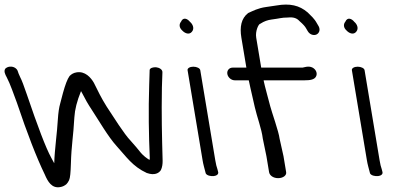

<svg xmlns="http://www.w3.org/2000/svg" viewBox="-37 -764 1731 832"><path d="M-13.9 -466.6C-21.5 -455.9 -15.1 -442.1 -7.6 -428.6C7.3 -400.6 23 -353.8 36.1 -319.2C81.2 -185 121.5 -81.1 157.2 -7.5C170 22.5 187.2 52.9 223.1 46.8C235 45.1 243.4 40.2 250.9 34C255.2 29.8 258.6 24.3 262.3 17C267.2 6.3 268.9 -15.9 270.2 -53.5C272.4 -136.8 280.7 -170.6 285.3 -255.9C287.3 -289.3 296.4 -325.8 314.1 -369.2C315.3 -367.1 317.2 -363.7 318.8 -360.7C331 -336.2 344.9 -312 360.7 -288.2C389.6 -244.5 431.8 -170.8 469 -130.3C510.2 -85.4 536.4 -43.2 599.8 -14C599.8 -14 600.1 -14.2 600.1 -14.2C600.1 -14.2 600.6 -14 600.6 -14C632.2 -2.9 651.9 -13.4 660.3 -27.2C666 -39.1 667.9 -53.5 667.7 -67C664.7 -178.6 662.5 -262 664.6 -385.2L666.8 -450.3C667.8 -463 652.7 -471.2 639.5 -472.5C627.3 -473.4 612.7 -469.6 611.5 -460.8L609.5 -395C605.9 -286.9 607.6 -177.7 612.1 -78C611.9 -75.2 611.7 -73.8 610.9 -70.9C598.3 -78.6 585.1 -88.3 573.7 -101.5C561.5 -117.1 546.6 -134.6 528.9 -154.3C500.4 -183.8 454.6 -257.8 425.3 -302C400.4 -341.7 388.7 -367.6 369.9 -405C357.1 -427.6 331.5 -457.1 294.2 -450.3C281.5 -448.2 272.1 -442.4 264.4 -434.5C254.8 -421.2 245.9 -397.3 235.8 -361L224 -316C218.8 -298.1 215.5 -275 213.7 -246.6C210.9 -193 199.5 -113.4 198.1 -58.4C197.9 -57.9 197.9 -57.7 197.7 -57L184.9 -80.7C161.3 -123.7 126.5 -215.8 79.1 -355.4C66.5 -392.3 57.6 -416.1 50.8 -428.9C45.1 -440.9 41.3 -450.4 39.5 -456.9C36.1 -466.3 23.4 -477 5 -475.1C-2.9 -474.3 -9.2 -471 -13.9 -466.6Z M775.8 -460 840.8 -70C842.2 -61.3 844.1 -52.4 846.5 -43.2L854.3 -13.5L854.4 -13C859.1 -3.1 877 0.3 889.5 -1C900.7 -2.4 912.2 -8.4 907.8 -20.8L905.1 -31.3L904.9 -31.9C901.8 -40 898.6 -52.9 895.8 -70L830.8 -460C829.5 -468.2 815.9 -475 800.8 -475C785.8 -475 774.5 -468.2 775.8 -460ZM747.3 -669.7C738.7 -659.6 738.9 -644.4 752.2 -632.3C764 -619.2 783.4 -611.8 794.9 -626.8C806.7 -640.9 797.9 -659.8 786.4 -669.2C774.9 -683.7 756.5 -691.1 747.3 -669.7Z M1203 -18 1191.5 -87.1 1174.5 -163.4C1171.3 -192.5 1140.1 -279.6 1134.1 -303.4C1130.6 -317.3 1108.4 -398.1 1106.2 -411.3L1105.4 -416H1283.2C1306.8 -416 1327.4 -418.6 1333.6 -435C1338.8 -448.7 1331.2 -464.1 1316.5 -471.5C1299.1 -480.1 1277.9 -471 1274 -471H1094.9L1073.3 -600.5C1068.5 -629.1 1083 -658.1 1089.1 -660.3L1090.8 -661L1092.2 -661.9C1107.4 -671.8 1123.2 -677.3 1139.8 -679.4C1175.3 -683.9 1182.9 -688 1208.8 -688H1209.8L1210.7 -688.1C1235.2 -690.6 1249.4 -685 1260.4 -673L1261.1 -672.3L1261.8 -671.7C1276.5 -659 1285.4 -648.7 1288.8 -642.2L1288.9 -642L1295.7 -630.4C1304.8 -613.6 1322.2 -609.1 1334 -614.3C1344.9 -619.1 1352.4 -633.1 1344.2 -649.5L1344 -649.9L1336.8 -662.1C1324.5 -684.9 1310.2 -695.8 1297.1 -709.3L1296.6 -709.8L1296 -710.3C1260.5 -740.8 1219.1 -750.5 1160.6 -740.2C1150.8 -738.6 1136 -736.4 1116.5 -733.7C1080 -728.7 1058.3 -716.2 1040.1 -708.3L1039.1 -707.9L1038.2 -707.4C1008.5 -684.5 1001.1 -647.6 1009 -600.5L1030.6 -471H971.1C956 -471 945.6 -458.5 948.1 -443.5C950.6 -428.5 965.2 -416 980.2 -416H1041C1042.6 -408.3 1045.2 -395.9 1048.6 -380.9L1057.8 -340.7C1061.5 -324.7 1064.6 -311 1067.1 -299.7C1076.3 -259 1096.8 -205.2 1101.7 -163.9L1101.8 -163.4L1117.6 -86.7L1129 -18C1131.4 -3.8 1146.8 8 1168.2 8C1189.6 8 1205.4 -3.8 1203 -18Z M1487.8 -460 1552.8 -70C1554.2 -61.3 1556.1 -52.4 1558.5 -43.2L1566.3 -13.5L1566.4 -13C1571.1 -3.1 1589 0.3 1601.5 -1C1612.7 -2.4 1624.2 -8.4 1619.8 -20.8L1617.1 -31.3L1616.9 -31.9C1613.8 -40 1610.6 -52.9 1607.8 -70L1542.8 -460C1541.5 -468.2 1527.9 -475 1512.8 -475C1497.8 -475 1486.5 -468.2 1487.8 -460ZM1459.3 -669.7C1450.7 -659.6 1450.9 -644.4 1464.2 -632.3C1476 -619.2 1495.4 -611.8 1506.9 -626.8C1518.7 -640.9 1509.9 -659.8 1498.4 -669.2C1486.9 -683.7 1468.5 -691.1 1459.3 -669.7Z"/></svg>

Font: MewTooHand
Style: BdWideLta
Weight: 400
Designer: Mew Too, Robert Jablonski
Version: Version 0.77